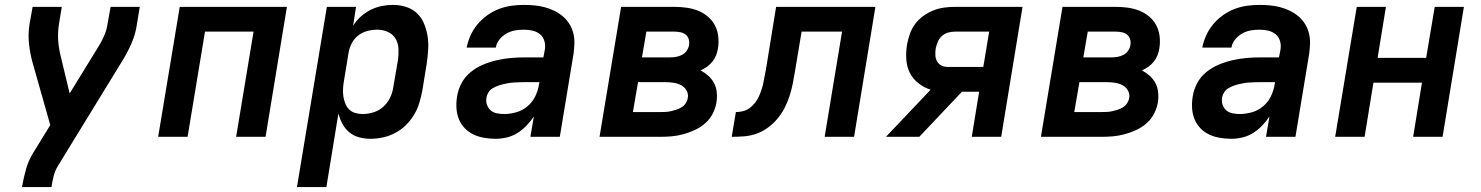

<svg xmlns="http://www.w3.org/2000/svg" viewBox="-20 -558 6040 783"><path d="M70 205 71 198Q77 164 86.5 130.5Q96 97 115 66L185 -48L113 -302Q103 -338 98.5 -377Q94 -416 100 -457L113 -530H232L220 -457Q215 -423 217.5 -390.5Q220 -358 228 -327L264 -177L373 -354Q381 -367 388 -379Q395 -391 401 -404Q407 -417 411.5 -430Q416 -443 418 -457L431 -530H550L538 -457Q532 -416 514.5 -377Q497 -338 474 -302L216 119Q205 137 199.5 157.5Q194 178 191 198L190 205Z M625 0 713 -530H1150L1063 0H943L1014 -429H816L745 0Z M1191 205 1313 -530H1432L1420 -453Q1433 -474 1451.5 -490.5Q1470 -507 1492 -518Q1514 -529 1537 -533.5Q1560 -538 1583 -538Q1611 -538 1637 -529.5Q1663 -521 1681.5 -503Q1700 -485 1710 -460Q1720 -435 1724 -408.5Q1728 -382 1726 -353.5Q1724 -325 1720 -297L1702 -187Q1697 -162 1689.5 -137Q1682 -112 1668 -89Q1654 -66 1634.5 -47Q1615 -28 1591 -15.5Q1567 -3 1541.5 2.5Q1516 8 1491 8Q1467 8 1444.5 2Q1422 -4 1404.5 -18.5Q1387 -33 1376.5 -53Q1366 -73 1360 -95L1311 205ZM1459 -93Q1481 -93 1503.5 -100Q1526 -107 1543.5 -123Q1561 -139 1571 -160Q1581 -181 1584 -203L1603 -313Q1606 -336 1605 -359Q1604 -382 1593 -400.5Q1582 -419 1561.5 -428Q1541 -437 1518 -437Q1498 -437 1477.5 -431.5Q1457 -426 1440 -412.5Q1423 -399 1413.5 -379.5Q1404 -360 1401 -340L1383 -230Q1380 -214 1379 -198Q1378 -182 1380 -167Q1382 -152 1387.5 -137.5Q1393 -123 1403 -112.5Q1413 -102 1428 -97.5Q1443 -93 1459 -93Z M2001 8Q1978 8 1954.5 4Q1931 0 1911 -9.5Q1891 -19 1875.5 -35Q1860 -51 1851.5 -72Q1843 -93 1841.5 -116.5Q1840 -140 1844 -164Q1848 -192 1862 -218.5Q1876 -245 1899.5 -264Q1923 -283 1950.5 -294.5Q1978 -306 2006.5 -312.5Q2035 -319 2063 -321.5Q2091 -324 2119 -324H2196L2202 -356Q2205 -374 2200 -391Q2195 -408 2182 -418.5Q2169 -429 2152 -433Q2135 -437 2116 -437Q2099 -437 2081 -434Q2063 -431 2046 -421.5Q2029 -412 2017 -397Q2005 -382 2002 -364H1883Q1888 -389 1899 -413.5Q1910 -438 1927.5 -459Q1945 -480 1967.5 -496Q1990 -512 2015 -521.5Q2040 -531 2065.5 -534.5Q2091 -538 2116 -538Q2138 -538 2159.5 -536Q2181 -534 2201.5 -528.5Q2222 -523 2240.5 -514Q2259 -505 2274.5 -492Q2290 -479 2301 -462Q2312 -445 2317.5 -424.5Q2323 -404 2322.5 -382.5Q2322 -361 2319 -339L2263 0H2143L2157 -83Q2144 -63 2127 -45.5Q2110 -28 2090 -15.5Q2070 -3 2047 2.5Q2024 8 2002 8Q2002 8 2002 8Q2002 8 2002 8ZM2036 -93Q2060 -93 2085 -100Q2110 -107 2130.5 -124Q2151 -141 2162.5 -164.5Q2174 -188 2178 -213L2180 -223H2119Q2108 -223 2097 -222.5Q2086 -222 2075 -221.5Q2064 -221 2053 -219Q2042 -217 2031.5 -214.5Q2021 -212 2010 -208Q1999 -204 1989 -198Q1979 -192 1972.5 -182Q1966 -172 1964 -161Q1961 -146 1965.5 -132Q1970 -118 1980.5 -108.5Q1991 -99 2006 -96Q2021 -93 2036 -93Z M2425 0 2513 -530H2731Q2756 -530 2780.5 -526.5Q2805 -523 2826.5 -514.5Q2848 -506 2866 -491Q2884 -476 2895 -455.5Q2906 -435 2909 -410.5Q2912 -386 2908 -361Q2906 -347 2900.5 -333Q2895 -319 2885.5 -307Q2876 -295 2863.5 -286Q2851 -277 2837 -271Q2854 -262 2868.5 -249Q2883 -236 2892 -219Q2901 -202 2903 -181.5Q2905 -161 2902 -141Q2898 -117 2886.5 -94.5Q2875 -72 2855.5 -55Q2836 -38 2813 -27.5Q2790 -17 2766 -10.5Q2742 -4 2718.5 -2Q2695 0 2671 0ZM2598 -324H2712Q2724 -324 2736.5 -326Q2749 -328 2761 -334Q2773 -340 2780.5 -351Q2788 -362 2790 -374Q2792 -387 2788.5 -398.5Q2785 -410 2776 -417Q2767 -424 2755 -426.5Q2743 -429 2731 -429H2616ZM2561 -101H2671Q2682 -101 2693.5 -101.5Q2705 -102 2716 -104.5Q2727 -107 2738 -110.5Q2749 -114 2759.5 -120.5Q2770 -127 2776.5 -137Q2783 -147 2785 -158Q2788 -175 2779.5 -189.5Q2771 -204 2757 -211Q2743 -218 2726.5 -220.5Q2710 -223 2693 -223H2582Z M2964 0 2981 -101Q2995 -101 3009.5 -104.5Q3024 -108 3036.5 -117Q3049 -126 3058.5 -138Q3068 -150 3074.5 -164Q3081 -178 3085.5 -192Q3090 -206 3093 -220Q3096 -234 3098.5 -248.5Q3101 -263 3104 -277Q3104 -278 3104 -279Q3104 -280 3104 -281V-283Q3104 -283 3104.5 -283Q3105 -283 3105 -283L3145 -530H3550L3463 0H3343L3414 -429H3249L3222 -267Q3218 -242 3213 -217Q3208 -192 3200 -167Q3192 -142 3180 -118.5Q3168 -95 3151 -74.5Q3134 -54 3111.5 -37.5Q3089 -21 3064.5 -12.5Q3040 -4 3014.5 -2Q2989 0 2964 0Z M3593 0 3775 -192Q3748 -201 3725.5 -218.5Q3703 -236 3690.5 -261Q3678 -286 3676 -316Q3674 -346 3679 -376Q3683 -398 3690.5 -419.5Q3698 -441 3712 -460Q3726 -479 3745.5 -493Q3765 -507 3786.5 -515.5Q3808 -524 3830 -527Q3852 -530 3874 -530H4150L4063 0H3943L3973 -184H3903L3729 0ZM3844 -285H3990L4014 -429H3874Q3860 -429 3846 -425Q3832 -421 3821 -411Q3810 -401 3804.5 -387.5Q3799 -374 3796 -361Q3794 -347 3794.5 -333.5Q3795 -320 3801 -308.5Q3807 -297 3819 -291Q3831 -285 3844 -285Z M4225 0 4313 -530H4531Q4556 -530 4580.5 -526.5Q4605 -523 4626.5 -514.5Q4648 -506 4666 -491Q4684 -476 4695 -455.5Q4706 -435 4709 -410.5Q4712 -386 4708 -361Q4706 -347 4700.5 -333Q4695 -319 4685.5 -307Q4676 -295 4663.5 -286Q4651 -277 4637 -271Q4654 -262 4668.5 -249Q4683 -236 4692 -219Q4701 -202 4703 -181.5Q4705 -161 4702 -141Q4698 -117 4686.5 -94.5Q4675 -72 4655.5 -55Q4636 -38 4613 -27.5Q4590 -17 4566 -10.5Q4542 -4 4518.5 -2Q4495 0 4471 0ZM4398 -324H4512Q4524 -324 4536.5 -326Q4549 -328 4561 -334Q4573 -340 4580.5 -351Q4588 -362 4590 -374Q4592 -387 4588.5 -398.5Q4585 -410 4576 -417Q4567 -424 4555 -426.5Q4543 -429 4531 -429H4416ZM4361 -101H4471Q4482 -101 4493.5 -101.5Q4505 -102 4516 -104.5Q4527 -107 4538 -110.5Q4549 -114 4559.5 -120.5Q4570 -127 4576.5 -137Q4583 -147 4585 -158Q4588 -175 4579.5 -189.5Q4571 -204 4557 -211Q4543 -218 4526.5 -220.5Q4510 -223 4493 -223H4382Z M5001 8Q4978 8 4954.5 4Q4931 0 4911 -9.5Q4891 -19 4875.5 -35Q4860 -51 4851.5 -72Q4843 -93 4841.5 -116.5Q4840 -140 4844 -164Q4848 -192 4862 -218.5Q4876 -245 4899.5 -264Q4923 -283 4950.5 -294.5Q4978 -306 5006.5 -312.5Q5035 -319 5063 -321.5Q5091 -324 5119 -324H5196L5202 -356Q5205 -374 5200 -391Q5195 -408 5182 -418.5Q5169 -429 5152 -433Q5135 -437 5116 -437Q5099 -437 5081 -434Q5063 -431 5046 -421.5Q5029 -412 5017 -397Q5005 -382 5002 -364H4883Q4888 -389 4899 -413.5Q4910 -438 4927.5 -459Q4945 -480 4967.5 -496Q4990 -512 5015 -521.5Q5040 -531 5065.5 -534.5Q5091 -538 5116 -538Q5138 -538 5159.5 -536Q5181 -534 5201.5 -528.5Q5222 -523 5240.5 -514Q5259 -505 5274.5 -492Q5290 -479 5301 -462Q5312 -445 5317.5 -424.5Q5323 -404 5322.5 -382.5Q5322 -361 5319 -339L5263 0H5143L5157 -83Q5144 -63 5127 -45.5Q5110 -28 5090 -15.5Q5070 -3 5047 2.5Q5024 8 5002 8Q5002 8 5002 8Q5002 8 5002 8ZM5036 -93Q5060 -93 5085 -100Q5110 -107 5130.5 -124Q5151 -141 5162.5 -164.5Q5174 -188 5178 -213L5180 -223H5119Q5108 -223 5097 -222.5Q5086 -222 5075 -221.5Q5064 -221 5053 -219Q5042 -217 5031.5 -214.5Q5021 -212 5010 -208Q4999 -204 4989 -198Q4979 -192 4972.5 -182Q4966 -172 4964 -161Q4961 -146 4965.5 -132Q4970 -118 4980.5 -108.5Q4991 -99 5006 -96Q5021 -93 5036 -93Z M5425 0 5513 -530H5632L5598 -322H5796L5831 -530H5950L5863 0H5743L5779 -221H5581L5545 0Z"/></svg>

Font: Iosevka Curly Extended Oblique
Style: Bold
Weight: 700
Width: 7
Italic angle: -9°
Monospace: yes
Designer: Belleve Invis
Foundry: Belleve Invis
Version: Version 11.1.0; ttfautohint (v1.8.3)